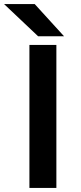

<svg xmlns="http://www.w3.org/2000/svg" viewBox="-44 -920 396 940"><path d="M100 0V-700H232V0ZM269.5 -742.5H142.5L-24 -900H126Z"/></svg>

Font: Science Gothic
Style: Regular
Weight: 400
Designer: Thomas Phinney, Vassil Kateliev, Brandon Buerkle
Foundry: Font Detective LLC
Version: Version 1.018